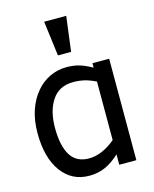

<svg xmlns="http://www.w3.org/2000/svg" viewBox="-123 -900 801 997"><g transform="rotate(-15 277.5 -401.5)"><path d="M488.3 0H396.5V-55.7Q357.4 -19.5 318.6 -2.2Q279.8 15.1 232.9 15.1Q139.2 15.1 84 -60.3Q28.8 -135.7 28.8 -268.6Q28.8 -335.9 47.1 -390.1Q65.4 -444.3 99.6 -484.4Q129.4 -520 171.9 -540.3Q214.4 -560.5 260.7 -560.5Q301.8 -560.5 332.3 -551Q362.8 -541.5 396.5 -522.5H398.4V-545.4H488.3ZM396.5 -132.8V-447.3Q362.3 -463.9 335 -470.2Q307.6 -476.6 275.9 -476.6Q200.2 -476.6 161.9 -419.7Q123.5 -362.8 123.5 -270.5Q123.5 -174.3 155 -123.3Q186.5 -72.3 254.4 -72.3Q290.5 -72.3 327.4 -88.6Q364.3 -105 396.5 -132.8ZM330.6 -818.4 306.6 -630.9H235.8L211.9 -818.4Z"/></g></svg>

Font: IranNastaliq
Style: Regular
Weight: 400
Designer: Hossein Zahedi
Version: Version 1.5